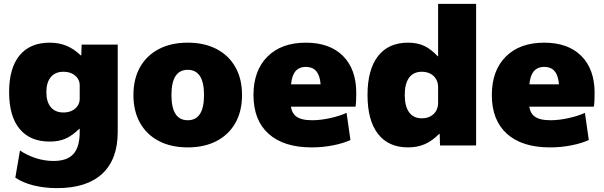

<svg xmlns="http://www.w3.org/2000/svg" viewBox="-20 -750 3112 990"><path d="M275 220Q209 220 153 206Q97 192 59 166L83 26Q120 51 165 65.5Q210 80 256 80Q326 80 358.5 44Q391 8 391 -70V-86H389Q352 -50 317.5 -35Q283 -20 236 -20Q135 -20 81 -85.5Q27 -151 27 -275Q27 -399 81 -464.5Q135 -530 236 -530Q283 -530 321.5 -514.5Q360 -499 397 -464H399L401 -520H587V-70Q587 72 507 146Q427 220 275 220ZM307 -170Q332 -170 350.5 -179Q369 -188 380 -204Q391 -220 391 -240V-310Q391 -331 380 -346.5Q369 -362 350.5 -371Q332 -380 307 -380Q265 -380 242 -352.5Q219 -325 219 -275Q219 -225 242 -197.5Q265 -170 307 -170Z M948 10Q862 10 799 -23Q736 -56 702 -116.5Q668 -177 668 -260Q668 -343 702 -403.5Q736 -464 799 -497Q862 -530 948 -530Q1034 -530 1097 -497Q1160 -464 1194 -403.5Q1228 -343 1228 -260Q1228 -177 1194 -116.5Q1160 -56 1097 -23Q1034 10 948 10ZM948 -130Q990 -130 1011 -162.5Q1032 -195 1032 -260Q1032 -325 1011 -357.5Q990 -390 948 -390Q906 -390 885 -357.5Q864 -325 864 -260Q864 -195 885 -162.5Q906 -130 948 -130Z M1587 10Q1443 10 1365 -60Q1287 -130 1287 -260Q1287 -386 1359 -458Q1431 -530 1557 -530Q1680 -530 1748.5 -461.5Q1817 -393 1817 -270Q1817 -252 1816 -230Q1815 -208 1813 -200H1397V-315H1658L1635 -280Q1635 -345 1616.5 -375Q1598 -405 1557 -405Q1517 -405 1498 -375Q1479 -345 1479 -280V-220Q1479 -173 1505 -151.5Q1531 -130 1589 -130Q1633 -130 1682.5 -141Q1732 -152 1767 -168L1787 -28Q1750 -11 1697 -0.5Q1644 10 1587 10Z M2084 10Q1983 10 1929 -59.5Q1875 -129 1875 -260Q1875 -391 1929 -460.5Q1983 -530 2084 -530Q2131 -530 2166 -514Q2201 -498 2237 -460H2239V-730H2435V0H2249L2247 -60H2245Q2208 -23 2170 -6.5Q2132 10 2084 10ZM2155 -140Q2180 -140 2199 -150Q2218 -160 2228.5 -178Q2239 -196 2239 -220V-300Q2239 -324 2228.5 -342Q2218 -360 2199 -370Q2180 -380 2155 -380Q2112 -380 2089.5 -349.5Q2067 -319 2067 -260Q2067 -202 2089.5 -171Q2112 -140 2155 -140Z M2816 10Q2672 10 2594 -60Q2516 -130 2516 -260Q2516 -386 2588 -458Q2660 -530 2786 -530Q2909 -530 2977.5 -461.5Q3046 -393 3046 -270Q3046 -252 3045 -230Q3044 -208 3042 -200H2626V-315H2887L2864 -280Q2864 -345 2845.5 -375Q2827 -405 2786 -405Q2746 -405 2727 -375Q2708 -345 2708 -280V-220Q2708 -173 2734 -151.5Q2760 -130 2818 -130Q2862 -130 2911.5 -141Q2961 -152 2996 -168L3016 -28Q2979 -11 2926 -0.5Q2873 10 2816 10Z"/></svg>

Font: M PLUS 2 Black
Style: Regular
Weight: 900
Designer: Coji Morishita
Foundry: UNDERFOREST DESIGN
Version: Version 1.001